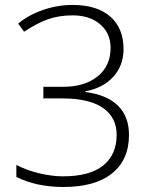

<svg xmlns="http://www.w3.org/2000/svg" viewBox="-20 -744 611 774"><path d="M478 -545.9Q478 -479.5 436.3 -434.1Q394.5 -388.7 324.2 -376V-373Q410.2 -362.3 455.1 -318.4Q500 -274.4 500 -200.2Q500 -100.1 431.9 -45.2Q363.8 9.8 235.8 9.8Q127 9.8 45.9 -30.8V-79.1Q86.9 -57.6 137.9 -45.4Q189 -33.2 233.9 -33.2Q341.8 -33.2 396 -76.9Q450.2 -120.6 450.2 -200.2Q450.2 -271 394.8 -309.1Q339.4 -347.2 231.9 -347.2H154.8V-394H232.9Q321.8 -394 373.8 -436.3Q425.8 -478.5 425.8 -550.8Q425.8 -610.4 383.5 -646.2Q341.3 -682.1 272.9 -682.1Q219.7 -682.1 175.8 -667.2Q131.8 -652.3 77.1 -616.2L53.2 -648.9Q94.7 -683.6 153.3 -703.9Q211.9 -724.1 272 -724.1Q370.6 -724.1 424.3 -677.5Q478 -630.9 478 -545.9Z"/></svg>

Font: Zoram GWebM Light
Style: Regular
Weight: 300
Foundry: Ascender Corporation
Version: Version 1.000